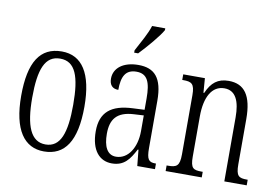

<svg xmlns="http://www.w3.org/2000/svg" viewBox="-80 -902 1524 1047"><g transform="rotate(10 682.0 -378.0)"><path d="M219 10C334 10 395 -77 395 -268C395 -453 334 -544 222 -544C102 -544 45 -454 45 -268C45 -79 110 10 219 10ZM221 -29C140 -29 106 -111 106 -268C106 -425 136 -504 220 -504C304 -504 333 -425 333 -268C333 -112 304 -29 221 -29Z M611 -619V-606H633C676 -651 736 -721 755 -756V-766H682C668 -721 640 -674 611 -619ZM595 10C664 10 692 -32 722 -89H726L735 0H833V-31H830C793 -31 781 -44 781 -108V-369C781 -497 735 -544 646 -544C563 -544 511 -504 511 -445C511 -410 528 -391 561 -391C561 -466 582 -506 642 -506C703 -506 721 -461 721 -372V-309L657 -306C537 -301 479 -253 479 -148C479 -41 528 10 595 10ZM611 -30C562 -30 541 -76 541 -145C541 -225 574 -270 668 -275L722 -278V-191C722 -100 678 -30 611 -30Z M892 0H1092V-31H1086C1040 -31 1024 -38 1024 -103V-326C1024 -433 1061 -500 1130 -500C1193 -500 1217 -443 1217 -355V0H1341V-31H1337C1292 -31 1276 -39 1276 -105V-355C1276 -486 1233 -544 1146 -544C1086 -544 1051 -516 1025 -456H1021L1015 -536H895V-505H900C946 -505 964 -497 964 -433V-105C964 -39 946 -31 899 -31H892Z"/></g></svg>

Font: Noto Serif Armenian ExtraCondensed Light
Style: Regular
Weight: 300
Width: 2
Designer: Monotype Design Team
Foundry: Monotype Imaging Inc.
Version: Version 2.008